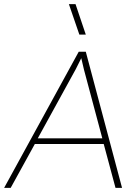

<svg xmlns="http://www.w3.org/2000/svg" viewBox="-42 -911 660 931"><path d="M-22 0 339.8 -660.2H374L549.8 0H518.1L460.9 -212.9H127L9.8 0ZM141.1 -240.2H454.1L365.2 -573.2L352.1 -628.9L325.2 -575.2ZM292 -891.1H324.2L374 -743.2H342.8Z"/></svg>

Font: Human Sans ExtraLight
Style: Italic
Weight: 200
Italic angle: -8°
Designer: Tim Radville
Foundry: Continuum
Version: Version 1.000;FEAKit 1.0